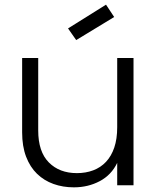

<svg xmlns="http://www.w3.org/2000/svg" viewBox="-20 -795 673 824"><path d="M553 0H483V-96Q458 -44 408 -17.5Q358 9 297 9Q250 9 209.5 -5.5Q169 -20 139 -49Q109 -78 92 -122.5Q75 -167 75 -227V-546H144V-235Q144 -144 189.5 -98Q235 -52 310 -52Q348 -52 380 -64Q412 -76 435 -100.5Q458 -125 470.5 -162Q483 -199 483 -249V-546H553ZM470 -722 307 -623 272 -673 435 -775Z"/></svg>

Font: SVN-Poppins Light
Style: Regular
Weight: 300
Designer: Ninad Kale (Devanagari), Jonny Pinhorn (Latin)
Foundry: Indian Type Foundry
Version: Version 3.002 2017; ttfautohint (v1.8.3)